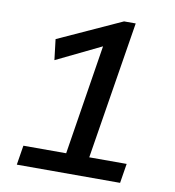

<svg xmlns="http://www.w3.org/2000/svg" viewBox="-79 -773 769 844"><g transform="rotate(10 305.0 -351.0)"><path d="M52 0 66 -87H257L335 -578L135 -481L124 -573L407 -702H459L360 -87H527L513 0Z"/></g></svg>

Font: Georama Medium
Style: Italic
Weight: 500
Italic angle: -9°
Designer: Jean-Baptiste Levee
Foundry: Production Type
Version: Version 1.000